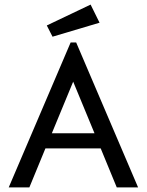

<svg xmlns="http://www.w3.org/2000/svg" viewBox="-20 -817 640 837"><path d="M489 0 419 -170H178L108 0H18L288 -632H312L582 0ZM299 -461 206 -236H392ZM209 -657 184 -706 375 -797 414 -718Z"/></svg>

Font: Inconsolata Expanded Medium
Style: Regular
Weight: 500
Width: 7
Monospace: yes
Designer: Raph Levien, Cyreal, Brenton Simpson
Foundry: Raph Levien, Cyreal, Google
Version: Version 3.001; ttfautohint (v1.8.2.53-6de2)